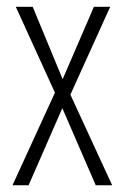

<svg xmlns="http://www.w3.org/2000/svg" viewBox="-20 -550 370 570"><path d="M189 -269 313 0H264.2L165 -229L64.9 0H17.1L143.1 -274.9L26.9 -529.8H77.1L166 -314.9L258.8 -529.8H307.1Z"/></svg>

Font: Open Sans Hebrew Condensed Light
Style: Regular
Weight: 300
Width: 3
Foundry: Ascender Corporation, Yanek Iontef
Version: Version 2.001;PS 002.001;hotconv 1.0.70;makeotf.lib2.5.58329